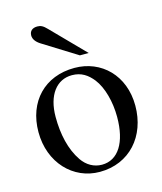

<svg xmlns="http://www.w3.org/2000/svg" viewBox="-105 -755 710 843"><g transform="rotate(-15 250.0 -334.0)"><path d="M332 -507 187 -655C170 -673 159 -678 144 -678C122 -678 108 -667 108 -646C108 -630 119 -615 138 -603L292 -507ZM470 -231C470 -369 376 -460 254 -460C119 -460 29 -367 29 -228C29 -89 124 10 245 10C380 10 470 -92 470 -231ZM380 -204C380 -88 336 -18 262 -18C226 -18 194 -36 172 -68C135 -122 119 -194 119 -273C119 -373 166 -432 235 -432C278 -432 306 -412 330 -382C362 -341 380 -272 380 -204Z"/></g></svg>

Font: STIXGeneral
Style: Regular
Weight: 400
Designer: MicroPress Inc., with final additions and corrections provided by Coen Hoffman, Elsevier (retired)
Version: Version 1.1.0